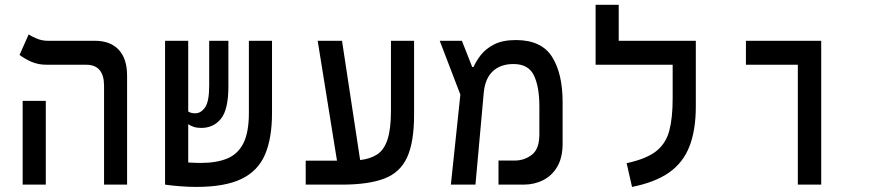

<svg xmlns="http://www.w3.org/2000/svg" viewBox="-20 -752 3556 782"><path d="M403.8 0V-402.3Q403.8 -488.3 331.1 -488.3H170.4Q134.3 -488.3 106.9 -500.7Q79.6 -513.2 59.6 -528.3L96.7 -611.8Q107.9 -604 129.4 -595Q150.9 -585.9 174.3 -585.9H365.7Q429.7 -585.9 463.6 -549.3Q497.6 -512.7 497.6 -444.3V0ZM72.3 0V-341.3H166.5V0Z M779.8 9.3Q745.6 9.3 710 6.3Q674.3 3.4 652.8 0V-0.5H652.3V-585.9H746.6V-297.9Q757.3 -290.5 774.9 -290.5Q798.3 -290.5 815.2 -314.5Q832 -338.4 832 -403.3V-585.9H910.2V-399.9Q910.2 -305.7 879.9 -268.3Q849.6 -231 799.8 -231Q782.2 -231 769.5 -235.1Q756.8 -239.3 746.6 -246.1V-90.3Q759.8 -89.4 772.9 -88.9Q786.1 -88.4 797.4 -88.4Q862.8 -88.4 906.2 -106.7Q949.7 -125 971.7 -169.4Q993.7 -213.9 993.7 -292V-585.9H1087.9V-291.5Q1087.9 -189 1059.3 -122.3Q1030.8 -55.7 963.4 -23.2Q896 9.3 779.8 9.3Z M1225.1 0V-97.7H1352.5L1273.9 -585.9H1373L1446.8 -100.1Q1488.8 -105 1516.6 -123.3Q1544.4 -141.6 1558.3 -183.8Q1572.3 -226.1 1572.3 -301.8V-585.9H1666.5V-284.2Q1666.5 -173.3 1638.2 -111.3Q1609.9 -49.3 1545.2 -24.7Q1480.5 0 1372.1 0Z M1816.4 0 1855 -366.7 1771 -585.9H1861.3L1903.3 -479H1908.7Q1918.9 -502.9 1938.7 -528.3Q1958.5 -553.7 1992.9 -571.3Q2027.3 -588.9 2081.1 -588.9Q2185.1 -588.9 2228.3 -520.8Q2271.5 -452.6 2271.5 -336.4V-167Q2271.5 -110.4 2249.8 -73.2Q2228 -36.1 2191.9 -18.1Q2155.8 0 2112.3 0H2010.3V-98.1H2076.7Q2115.7 -98.1 2146.2 -121.6Q2176.8 -145 2176.8 -204.6V-318.8Q2176.8 -398.9 2154.5 -445.1Q2132.3 -491.2 2071.3 -491.2Q2019 -491.2 1987.3 -461.9Q1955.6 -432.6 1950.2 -373.5L1916.5 0Z M2814 -585.9V-318.4Q2814 -222.2 2788.1 -155.8Q2762.2 -89.4 2705.1 -49.3Q2647.9 -9.3 2554.2 9.3L2532.2 -87.4Q2611.8 -104.5 2651.9 -135.7Q2691.9 -167 2705.8 -219Q2719.7 -271 2719.7 -351.1V-488.3H2405.8V-732.4H2500V-585.9Z M3229.5 0V-488.3H3018.1V-585.9H3324.7V0Z"/></svg>

Font: CaskaydiaMono NF
Style: Regular
Weight: 400
Designer: Aaron Bell
Foundry: Saja Typeworks
Version: Version 2111.001; ttfautohint (v1.8.4);Nerd Fonts 3.1.1